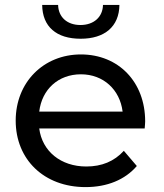

<svg xmlns="http://www.w3.org/2000/svg" viewBox="-20 -757 668 783"><path d="M329 6C417 6 490 -24 538 -80L485 -142C446 -99 395 -78 332 -78C228 -78 152 -140 140 -233H570C571 -245 572 -255 572 -262C572 -423 463 -535 310 -535C157 -535 44 -421 44 -265C44 -107 159 6 329 6ZM140 -302C151 -393 218 -454 310 -454C402 -454 469 -391 480 -302ZM152 -737C153 -648 210 -599 309 -599C406 -599 466 -648 467 -737H400C399 -688 363 -655 308 -655C253 -655 218 -688 217 -737Z"/></svg>

Font: Malon Grotesk Med
Style: Regular
Weight: 500
Designer: Julieta Ulanovsky
Foundry: Julieta Ulanovsky
Version: Version 7.200